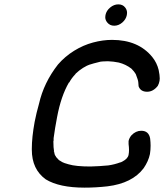

<svg xmlns="http://www.w3.org/2000/svg" viewBox="-20 -870 753 881"><path d="M228 -175Q230 -160 235 -154Q236 -153 236.5 -152Q237 -151 237 -150Q237 -149 249 -137Q251 -134 253 -134Q259 -130 266 -126Q273 -122 295 -116Q328 -106 395 -106Q436 -107 477 -111Q505 -115 532 -125H534L542 -129Q567 -142 570 -160Q572 -170 572 -182Q572 -194 570 -209V-223Q573 -237 583 -249Q603 -270 628 -270Q663 -270 669 -234Q671 -217 671 -201Q671 -182 668 -163Q661 -130 639 -98Q587 -29 473 -15Q420 -9 368 -9Q252 -9 190 -47Q126 -93 126 -183V-188Q126 -240 139 -311Q147 -352 159 -394Q181 -491 246 -574Q278 -611 320 -637Q362 -663 407 -675Q452 -687 494 -687Q615 -687 679 -608Q700 -582 708 -549Q713 -525 713 -510Q713 -504 712 -499Q710 -487 704 -476Q683 -449 655 -449Q625 -449 616 -474Q615 -484 614.5 -493Q614 -502 603 -530Q596 -542 583 -555Q557 -575 525 -583Q501 -588 475 -589L450 -588Q446 -587 441 -587Q404 -578 390 -573L397 -576Q360 -563 327 -532V-531Q308 -511 298 -492Q297 -492 296 -491Q260 -429 242 -333Q232 -281 226 -236V-224H225V-219Q225 -192 228 -176L227 -177V-175ZM562 -801Q558 -781 541 -766.5Q524 -752 504 -752Q484 -752 472 -767Q463 -778 463 -791Q463 -796 464 -801Q468 -821 485.5 -835.5Q503 -850 523 -850Q543 -850 554 -836Q563 -825 563 -811Q563 -806 562 -801Z"/></svg>

Font: Bad Comic
Style: Italic
Weight: 400
Italic angle: -11°
Designer: GGBotNet
Foundry: GGBotNet
Version: 0.95